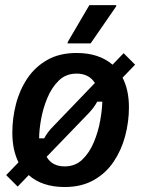

<svg xmlns="http://www.w3.org/2000/svg" viewBox="-20 -720 552 752"><path d="M233.3 12.5Q145 12.5 92.5 -34.2L49.2 10.8L4.2 -34.2L52.5 -84.2Q28.3 -132.5 28.3 -200.8Q28.3 -256.7 42.5 -312.1Q56.7 -367.5 87.1 -412.9Q117.5 -458.3 165.4 -485.4Q213.3 -512.5 280 -512.5Q367.5 -512.5 420.8 -466.7L464.2 -511.7L509.2 -466.7L460 -415.8Q485 -367.5 485 -300Q485 -243.3 470.4 -187.9Q455.8 -132.5 425.4 -87.1Q395 -41.7 347.1 -14.6Q299.2 12.5 233.3 12.5ZM133.3 -178.3H153.3Q165 -201.7 188.3 -225L351.7 -395Q328.3 -431.7 280 -431.7Q238.3 -431.7 210.4 -404.6Q182.5 -377.5 165.4 -336.2Q148.3 -295 140.8 -252.5Q133.3 -210 133.3 -178.3ZM233.3 -68.3Q275 -68.3 302.9 -95.4Q330.8 -122.5 347.9 -163.8Q365 -205 372.5 -247.9Q380 -290.8 380.8 -321.7H360.8Q348.3 -298.3 325.8 -275L162.5 -105.8Q184.2 -68.3 233.3 -68.3ZM245 -550V-555L330 -700H435V-695L335 -550Z"/></svg>

Font: Familjen Grotesk GF Medium
Style: Italic
Weight: 500
Designer: Anders Wikstroem, Jonas Baeckman, Matilda Gysing, Kristian Moeller
Foundry: Familjen STHML AB
Version: Version 2.000; Beta; Release 4; Build 6